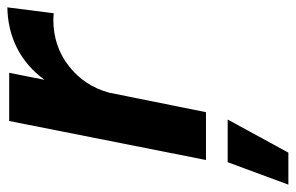

<svg xmlns="http://www.w3.org/2000/svg" viewBox="-200 -419 804 522"><g transform="rotate(-90 202.0 -158.0)"><path d="M443 -540 427 -414 410 -415Q337 -415 283 -372.5Q229 -330 211 -263L158 0H28L134 -535H265L246 -439Q282 -488 332 -513.5Q382 -539 443 -540ZM22 59H138L48 224H-39Z"/></g></svg>

Font: Gontserrat Medium
Style: Italic
Weight: 500
Italic angle: -11.3°
Designer: Julieta Ulanovsky
Foundry: Julieta Ulanovsky
Version: Version 6.001